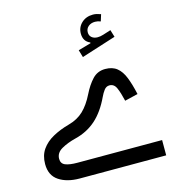

<svg xmlns="http://www.w3.org/2000/svg" viewBox="-136 -1087 1106 1203"><g transform="rotate(-15 417.0 -485.5)"><path d="M627.4 -960 613.8 -916.5Q595.2 -923.8 578.1 -923.8Q551.3 -923.8 534.2 -909.2Q517.1 -894.5 517.1 -871.1Q517.1 -850.1 531.7 -837.9Q546.4 -825.7 569.8 -825.7Q587.4 -825.7 606.9 -832L657.7 -848.1L671.9 -801.3L447.8 -730L433.6 -777.8L516.1 -801.3V-806.2Q473.1 -824.2 473.1 -874.5Q473.1 -915.5 502.4 -943.1Q531.7 -970.7 576.7 -970.7Q589.4 -970.7 601.6 -967.8Q613.8 -964.8 627.4 -960ZM632.8 -397Q620.6 -450.2 606.4 -482.9Q592.3 -515.6 562 -515.6Q541 -515.6 527.1 -497.1Q513.2 -478.5 503.4 -457Q461.9 -368.7 405.3 -318.6Q348.6 -268.6 271.5 -249.5Q216.8 -235.8 177.7 -213.4Q138.7 -190.9 138.7 -151.9Q138.7 -121.1 165.5 -110.1Q192.4 -99.1 243.2 -99.1H792.5V0H231.4Q149.9 0 97.7 -34.7Q45.4 -69.3 45.4 -143.1Q45.4 -198.7 72.5 -237.5Q99.6 -276.4 146.7 -302.2Q193.8 -328.1 252.9 -344.2Q311 -359.9 349.6 -396.7Q388.2 -433.6 419.4 -496.6Q445.8 -550.3 479 -585.9Q512.2 -621.6 562.5 -621.6Q609.4 -621.6 638.4 -598.1Q667.5 -574.7 685.5 -529.3Q703.6 -483.9 718.3 -417.5Z"/></g></svg>

Font: Estedad-FD Medium
Style: Regular
Weight: 500
Designer: Amin Abedi
Version: Version 7.3